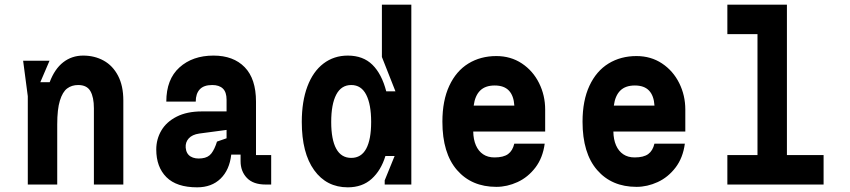

<svg xmlns="http://www.w3.org/2000/svg" viewBox="-20 -790 3640 822"><path d="M192 -530 152.6 -438H192.6Q214 -495 250.8 -523.5Q287.6 -552 336 -552Q384.8 -552 423.7 -530.6Q462.6 -509.2 485.3 -466Q508 -422.8 508 -360V0H382V-326.4Q382 -373.8 367 -399.9Q352 -426 314.8 -426Q287 -426 267.4 -411.2Q247.8 -396.4 236.4 -359.3Q225 -322.2 225 -257.4V0H99V-378L79 -530Z M1141 0H1117Q1064 0 1037 -28.3Q1010 -56.6 1010 -100V-128H970Q962.6 -62.4 924.3 -25.2Q886 12 824 12Q736 12 692.5 -31.5Q649 -75 649 -150Q649 -194.2 670.8 -231.3Q692.6 -268.4 736.6 -290.7Q780.6 -313 844 -313H950V-363Q950 -395.6 934.2 -410.8Q918.4 -426 888.6 -426Q852.4 -426 835.2 -407.4Q818 -388.8 818 -355H692Q692 -450.4 748.2 -501.2Q804.4 -552 894 -552Q979.2 -552 1027.6 -502.3Q1076 -452.6 1076 -355V-126H1141ZM909 -183.8 950 -198V-233.8L832.8 -218.2Q802.8 -213.8 788 -197.4Q773.2 -181 775 -157.8Q777.4 -131.2 796.2 -119.9Q815 -108.6 844.4 -112.2Q871.4 -115.2 885.2 -133.4Q899 -151.6 909 -183.8Z M1741 0H1627V-17.8L1669.4 -122H1630Q1611.2 -60.4 1571.1 -24.2Q1531 12 1469 12Q1378 12 1325 -61.5Q1272 -135 1272 -268Q1272 -356 1296.1 -420Q1320.2 -484 1364.9 -518Q1409.6 -552 1469 -552Q1534.6 -552 1574.5 -512.6Q1614.4 -473.2 1633.6 -399H1673L1615 -546V-770H1741ZM1569 -268Q1569 -343 1547.8 -384.5Q1526.6 -426 1483.8 -426Q1441 -426 1419.5 -384.8Q1398 -343.6 1398 -268Q1398 -192.4 1419.5 -153.2Q1441 -114 1483.8 -114Q1526.6 -114 1547.8 -153.3Q1569 -192.6 1569 -268Z M1874 -269Q1874 -359.4 1903.5 -422.7Q1933 -486 1985.2 -518Q2037.4 -550 2105 -550Q2166.6 -550 2214.1 -518.5Q2261.6 -487 2287.8 -434.4Q2314 -381.8 2314 -321V-227H2006Q2006.6 -192.6 2017.5 -167.7Q2028.4 -142.8 2048.5 -129.4Q2068.6 -116 2096.8 -116Q2135.6 -116 2155.2 -130.4Q2174.8 -144.8 2181.8 -175H2312Q2304 -114.4 2272.2 -72.7Q2240.4 -31 2195.7 -10.5Q2151 10 2105 10Q1999 10 1936.5 -62Q1874 -134 1874 -269ZM2098 -424Q2057.6 -424 2035.6 -402.2Q2013.6 -380.4 2008 -338H2182Q2179.4 -380.4 2158.7 -402.2Q2138 -424 2098 -424Z M2474 -269Q2474 -359.4 2503.5 -422.7Q2533 -486 2585.2 -518Q2637.4 -550 2705 -550Q2766.6 -550 2814.1 -518.5Q2861.6 -487 2887.8 -434.4Q2914 -381.8 2914 -321V-227H2606Q2606.6 -192.6 2617.5 -167.7Q2628.4 -142.8 2648.5 -129.4Q2668.6 -116 2696.8 -116Q2735.6 -116 2755.2 -130.4Q2774.8 -144.8 2781.8 -175H2912Q2904 -114.4 2872.2 -72.7Q2840.4 -31 2795.7 -10.5Q2751 10 2705 10Q2599 10 2536.5 -62Q2474 -134 2474 -269ZM2698 -424Q2657.6 -424 2635.6 -402.2Q2613.6 -380.4 2608 -338H2782Q2779.4 -380.4 2758.7 -402.2Q2738 -424 2698 -424Z M3094 -644V-770H3349V-126H3506V0H3094V-126H3223V-644Z"/></svg>

Font: Fliege Mono Thin
Style: Regular
Weight: 100
Version: Version 0.020;Glyphs 3.3 (3306)